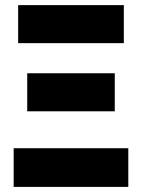

<svg xmlns="http://www.w3.org/2000/svg" viewBox="-20 -734 557 754"><path d="M33.7 0V-151.9H483.9V0ZM86.9 -296.9V-446.3H430.7V-296.9ZM51.3 -564.5V-713.9H466.3V-564.5Z"/></svg>

Font: Open Sans SemiCondensed ExtraBold
Style: Regular
Weight: 800
Width: 4
Designer: Monotype Design Team
Foundry: Monotype Imaging Inc.
Version: Version 3.000